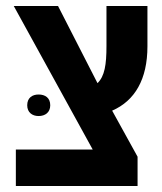

<svg xmlns="http://www.w3.org/2000/svg" viewBox="-20 -622 542 642"><path d="M33 0H440V-98L355 -252C431 -285 473 -357 473 -467V-602H336V-468C336 -406 330 -367 306 -344L174 -602H26L290 -122H33ZM71 -270C71 -246 88 -234 109 -234C131 -234 148 -246 148 -270C148 -295 131 -306 109 -306C88 -306 71 -295 71 -270Z"/></svg>

Font: Noto Sans Hebrew Condensed
Style: Bold
Weight: 700
Width: 3
Designer: Monotype Design Team
Foundry: Monotype Imaging Inc.
Version: Version 2.004